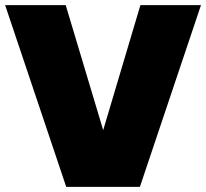

<svg xmlns="http://www.w3.org/2000/svg" viewBox="-20 -728 803 748"><path d="M382 -221 527 -708H763L525 0H238L0 -708H236Z"/></svg>

Font: Poppins Black
Style: Regular
Weight: 900
Designer: Ninad Kale (Devanagari), Jonny Pinhorn (Latin)
Foundry: Indian Type Foundry
Version: Version 3.200;PS 1.000;hotconv 16.6.54;makeotf.lib2.5.65590